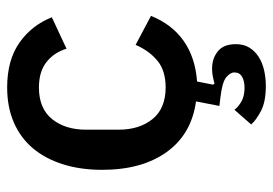

<svg xmlns="http://www.w3.org/2000/svg" viewBox="-136 -436 781 550"><g transform="rotate(-90 255.0 -161.5)"><path d="M279 -532Q357 -532 407 -497Q457 -462 480 -404L390 -362Q379 -398 351.5 -419.5Q324 -441 279 -441Q219 -441 188.5 -403.5Q158 -366 158 -306V-213Q158 -153 188.5 -115.5Q219 -78 279 -78Q327 -78 355.5 -101.5Q384 -125 401 -164L484 -120Q460 -60 412.5 -26.5Q365 7 296 12L287 58L290 62Q301 59 311.5 57Q322 55 333 55Q362 55 382.5 71.5Q403 88 403 123Q403 146 393 162Q383 178 366.5 188.5Q350 199 328.5 204Q307 209 283 209Q238 209 211.5 195Q185 181 173 167L215 119Q224 131 239.5 139.5Q255 148 278 148Q297 148 309.5 141Q322 134 322 119Q322 107 308 95.5Q294 84 251 79L226 76L239 9Q145 -4 94 -75Q43 -146 43 -260Q43 -322 59 -372.5Q75 -423 105 -458.5Q135 -494 179 -513Q223 -532 279 -532Z"/></g></svg>

Font: IBM Plex Sans Thai Looped Medium
Style: Regular
Weight: 500
Designer: Mike Abbink, Paul van der Laan, Pieter van Rosmalen, Ben Mitchell, Mark Frömberg
Foundry: Bold Monday
Version: Version 1.1